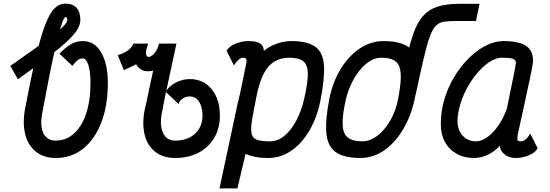

<svg xmlns="http://www.w3.org/2000/svg" viewBox="-20 -859 3040 1061"><path d="M288 14Q223 14 179.5 -20Q136 -54 120 -114.5Q104 -175 118 -255Q151 -430 178 -544Q205 -658 230 -722.5Q255 -787 281.5 -813Q308 -839 341 -839Q382 -839 403 -816Q424 -793 424 -748Q424 -724 408.5 -697.5Q393 -671 355 -634.5Q317 -598 250 -546.5Q183 -495 79 -421L37 -495Q149 -573 218.5 -623.5Q288 -674 320 -703.5Q352 -733 352 -749Q352 -754 350 -759.5Q348 -765 343 -765Q335 -765 323.5 -733.5Q312 -702 298.5 -648Q285 -594 270.5 -526Q256 -458 242 -383.5Q228 -309 214 -237Q200 -163 220 -122.5Q240 -82 288 -82Q345 -82 388.5 -121Q432 -160 456 -231.5Q480 -303 480 -402Q480 -462 468.5 -499Q457 -536 438 -536Q419 -536 406.5 -524.5Q394 -513 380 -495L309 -562Q337 -593 368.5 -612.5Q400 -632 438 -632Q503 -632 539.5 -568.5Q576 -505 576 -402Q576 -276 540 -182.5Q504 -89 439.5 -37.5Q375 14 288 14Z M858 -618H955Q945 -570 916.5 -534Q888 -498 852.5 -479.5Q817 -461 784.5 -466Q752 -471 732 -504Q722 -499 710.5 -493Q699 -487 687 -481.5Q675 -476 664 -472L631 -554Q655 -561 672.5 -571Q690 -581 701.5 -593Q713 -605 717 -618H799Q783 -575 787.5 -558Q792 -541 806.5 -545Q821 -549 836.5 -568.5Q852 -588 858 -618ZM948 14Q882 14 838.5 -19.5Q795 -53 779.5 -114Q764 -175 780 -255Q780 -254 782 -262.5Q784 -271 789 -293.5Q794 -316 802.5 -357Q811 -398 825 -462.5Q839 -527 858 -618H955Q931 -506 916 -437Q901 -368 893 -330Q885 -292 881.5 -272Q878 -252 875 -237Q861 -167 881 -124.5Q901 -82 948 -82Q1016 -82 1057.5 -120Q1099 -158 1099 -220Q1099 -268 1080 -297Q1061 -326 1029 -326Q1007 -326 989.5 -314.5Q972 -303 967 -284L895 -352Q915 -384 952 -403Q989 -422 1029 -422Q1104 -422 1149.5 -366.5Q1195 -311 1195 -220Q1195 -150 1164 -97.5Q1133 -45 1077.5 -15.5Q1022 14 948 14Z M1590 -632Q1679 -632 1722 -601Q1765 -570 1770 -498.5Q1775 -427 1751 -305Q1733 -213 1691.5 -140.5Q1650 -68 1591 -27Q1532 14 1462 14Q1434 14 1410.5 11Q1387 8 1369 3Q1351 -2 1337 -9L1292 182H1193L1293 -286Q1294 -291 1295.5 -297.5Q1297 -304 1300 -313Q1301 -316 1301.5 -321.5Q1302 -327 1305 -335L1341 -509Q1341 -513 1341.5 -517Q1342 -521 1343 -526Q1342 -533 1337 -536.5Q1332 -540 1324 -540Q1311 -540 1297.5 -528.5Q1284 -517 1273 -497L1232 -578Q1246 -603 1281.5 -617.5Q1317 -632 1352 -632Q1396 -632 1416.5 -619.5Q1437 -607 1438 -578Q1460 -596 1485.5 -608Q1511 -620 1537.5 -626Q1564 -632 1590 -632ZM1661 -313Q1682 -404 1681 -453Q1680 -502 1655 -521Q1630 -540 1579 -540Q1531 -540 1496 -518.5Q1461 -497 1437.5 -452Q1414 -407 1399 -335L1383 -252Q1371 -195 1368.5 -160Q1366 -125 1375 -107.5Q1384 -90 1408 -84Q1432 -78 1473 -78Q1514 -78 1551 -108Q1588 -138 1616.5 -191Q1645 -244 1661 -313Z M2277 -336H2184Q2208 -450 2226.5 -534.5Q2245 -619 2266 -677.5Q2287 -736 2318 -771Q2349 -806 2397.5 -822Q2446 -838 2520 -838H2630L2610 -743H2499Q2459 -743 2433 -739Q2407 -735 2388.5 -716.5Q2370 -698 2354.5 -655Q2339 -612 2321 -535Q2303 -458 2277 -336ZM1971 14Q1880 14 1835 -18.5Q1790 -51 1783.5 -123Q1777 -195 1800 -313Q1818 -404 1861.5 -476Q1905 -548 1966.5 -590Q2028 -632 2099 -632Q2190 -632 2236.5 -599.5Q2283 -567 2290 -495Q2297 -423 2270 -305Q2250 -215 2206.5 -142.5Q2163 -70 2103 -28Q2043 14 1971 14ZM1982 -78Q2025 -78 2065.5 -109Q2106 -140 2137 -193.5Q2168 -247 2180 -313Q2197 -400 2194.5 -449.5Q2192 -499 2166.5 -519.5Q2141 -540 2088 -540Q2046 -540 2006.5 -509Q1967 -478 1936.5 -425Q1906 -372 1890 -305Q1871 -218 1873.5 -168.5Q1876 -119 1902.5 -98.5Q1929 -78 1982 -78Z M2910 -121 2951 -40Q2938 -15 2902 -0.5Q2866 14 2831 14Q2792 14 2768 -6Q2744 -26 2742 -54Q2741 -51 2739.5 -51.5Q2738 -52 2739 -50Q2709 -19 2672.5 -2.5Q2636 14 2600 14Q2544 14 2502 -10Q2460 -34 2437.5 -77Q2415 -120 2416 -177Q2416 -244 2435.5 -310Q2455 -376 2490 -434Q2525 -492 2569.5 -536.5Q2614 -581 2664 -606.5Q2714 -632 2763 -632Q2846 -632 2885.5 -606.5Q2925 -581 2925 -527Q2926 -522 2925 -512.5Q2924 -503 2919.5 -480.5Q2915 -458 2906 -414.5Q2897 -371 2881.5 -299.5Q2866 -228 2842 -120Q2838 -97 2839 -87.5Q2840 -78 2859 -78Q2872 -78 2886 -90Q2900 -102 2910 -121ZM2610 -78Q2642 -78 2675 -102.5Q2708 -127 2736 -168.5Q2764 -210 2781 -259Q2801 -358 2815.5 -427.5Q2830 -497 2831 -513Q2830 -529 2813.5 -534.5Q2797 -540 2753 -540Q2723 -540 2689.5 -519.5Q2656 -499 2624 -463Q2592 -427 2566 -381.5Q2540 -336 2524.5 -286Q2509 -236 2508 -187Q2510 -138 2538 -108Q2566 -78 2610 -78Z"/></svg>

Font: Victor Mono Thin
Style: Italic
Weight: 100
Italic angle: -12°
Monospace: yes
Designer: Rune Bjørnerås
Version: Version 1.561;gftools[0.9.30]